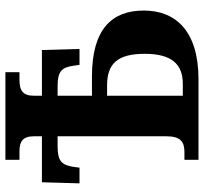

<svg xmlns="http://www.w3.org/2000/svg" viewBox="-42 -712 754 710"><g transform="rotate(-90 335.0 -357.0)"><path d="M99 0H397C576 0 651 -85 651 -202C651 -319 584 -394 407 -394H336V-521H372C427 -521 441 -505 447 -462L450 -440H509L505 -579H336V-608C336 -649 354 -662 395 -662H423V-714H99V-662H131C165 -662 186 -651 186 -609V-579H16L12 -440H70L73 -463C80 -505 93 -521 149 -521H186V-118C186 -66 165 -52 128 -52H99ZM380 -58H336V-338H374C454 -338 491 -300 491 -199C491 -102 455 -58 380 -58Z"/></g></svg>

Font: Noto Serif SemiCondensed
Style: Bold
Weight: 700
Width: 4
Designer: Monotype Design Team
Foundry: Monotype Imaging Inc.
Version: Version 2.015